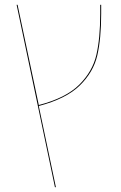

<svg xmlns="http://www.w3.org/2000/svg" viewBox="-20 -577 504 797"><path d="M400 -557V-520Q400 -417 384 -347.5Q368 -278 311.5 -222.5Q255 -167 141 -137L212 200H208L49 -557H53L141 -141Q253 -170 308.5 -225Q364 -280 380 -349Q396 -418 396 -520V-557Z"/></svg>

Font: FiraGO Four
Style: Regular
Weight: 100
Designer: bBox Type
Foundry: bBox Type GmbH
Version: Version 1.001